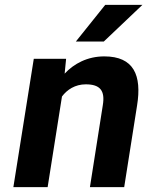

<svg xmlns="http://www.w3.org/2000/svg" viewBox="-20 -770 606 790"><path d="M35 0H176L235 -373C256 -401 289 -423 333 -423C392 -423 413 -397 403 -337L350 0H491L544 -336C564 -460 531 -538 409 -538C340 -538 284 -508 246 -467L252 -528H119ZM292 -599H407L566 -750H413Z"/></svg>

Font: Asimov Pro
Style: BdObl
Weight: 700
Designer: Google
Version: Version 2.000980; 2014